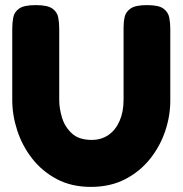

<svg xmlns="http://www.w3.org/2000/svg" viewBox="-20 -712 715 752"><path d="M336 20Q260 20 202.5 -10.5Q145 -41 106 -91Q67 -141 47.5 -201Q28 -261 28 -320V-600Q28 -623 32 -644Q36 -665 55 -678.5Q74 -692 120 -692Q166 -692 185 -678.5Q204 -665 208 -644Q212 -623 212 -599V-320Q212 -287 223 -251Q234 -215 261.5 -189.5Q289 -164 339 -164Q377 -164 405 -183.5Q433 -203 448.5 -238.5Q464 -274 464 -321V-605Q464 -627 468.5 -646.5Q473 -666 492 -679Q511 -692 556 -692Q602 -692 620.5 -678Q639 -664 643 -643Q647 -622 647 -599V-318Q647 -258 627 -198.5Q607 -139 567.5 -89.5Q528 -40 470 -10Q412 20 336 20Z"/></svg>

Font: Fredoka Light
Style: Regular
Weight: 300
Designer: Ben Nathan
Foundry: Milena B. Brandão, Ben Nathan
Version: Version 2.001